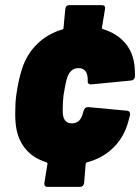

<svg xmlns="http://www.w3.org/2000/svg" viewBox="-20 -721 543 744"><path d="M304 -292Q309 -307 322 -306L472 -292Q485 -291 484 -276L478 -253Q462 -191 420 -149.5Q378 -108 317 -92Q314 -91 312 -86L306 -12Q305 -5 301 -1Q297 3 291 3H164Q150 3 152 -12L164 -87Q164 -91 160 -92Q105 -109 74.5 -149.5Q44 -190 40 -250Q39 -260 39 -282Q39 -324 43 -352Q51 -410 65 -453Q83 -510 123.5 -550Q164 -590 222 -607Q226 -608 226 -612L233 -686Q235 -701 248 -701H375Q389 -701 387 -686L375 -614Q375 -609 379 -608Q433 -592 465.5 -553.5Q498 -515 502 -458Q503 -447 503 -425Q502 -411 488 -409L334 -394H332Q326 -394 322.5 -397.5Q319 -401 320 -408Q320 -420 319 -425Q314 -457 284 -457Q254 -457 241 -422Q234 -402 226 -351Q223 -321 223 -298Q223 -283 224 -276Q229 -243 258 -243Q290 -243 300 -278Z"/></svg>

Font: Barlow Semi Condensed Black
Style: Italic
Weight: 900
Width: 4
Italic angle: -7°
Designer: Jeremy Tribby
Foundry: Tribby Type
Version: Version 1.408